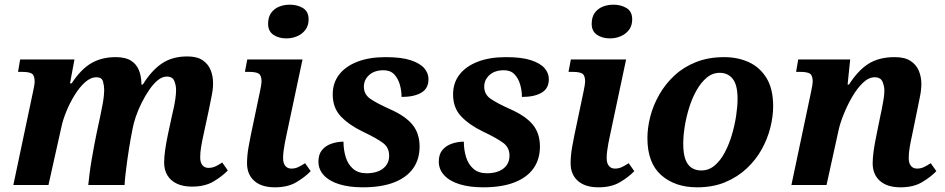

<svg xmlns="http://www.w3.org/2000/svg" viewBox="-20 -790 4035 820"><path d="M800 7Q762 7 735.5 -5.5Q709 -18 695 -41Q681 -64 681 -96Q681 -117 685 -147Q689 -177 697 -215L714 -294Q717 -307 721.5 -327Q726 -347 729 -368.5Q732 -390 732 -406Q732 -425 724.5 -444Q717 -463 692 -463Q673 -463 654 -447.5Q635 -432 617.5 -406.5Q600 -381 585 -351Q570 -321 560 -291.5Q550 -262 546 -239L538 -197Q535 -181 531 -155.5Q527 -130 523 -101.5Q519 -73 516 -46Q513 -19 512 0H357Q359 -20 362.5 -48.5Q366 -77 371.5 -108.5Q377 -140 382.5 -170Q388 -200 393 -223L408 -293Q414 -322 418 -343.5Q422 -365 423.5 -380.5Q425 -396 425 -405Q425 -423 420 -441.5Q415 -460 392 -460Q367 -460 343 -438.5Q319 -417 298.5 -383.5Q278 -350 263.5 -314.5Q249 -279 243 -251L187 0H37L121 -398Q123 -407 125.5 -420.5Q128 -434 128 -441Q128 -468 116 -475.5Q104 -483 75 -483H57L66 -536H298L279 -434H286Q326 -495 370.5 -520.5Q415 -546 474 -546Q515 -546 538.5 -531.5Q562 -517 572.5 -492Q583 -467 584 -435Q584 -434 584 -432.5Q584 -431 584 -429H590Q627 -489 671.5 -519Q716 -549 780 -549Q821 -549 845 -533Q869 -517 879.5 -491Q890 -465 890 -434Q890 -409 883.5 -378Q877 -347 872 -321L849 -214Q843 -187 839 -163Q835 -139 835 -118Q835 -96 844.5 -84.5Q854 -73 870 -73Q886 -73 899.5 -79Q913 -85 929 -96L953 -62Q929 -37 892 -15Q855 7 800 7Z M1154 10Q1097 10 1066 -17.5Q1035 -45 1035 -93Q1035 -107 1036.5 -125Q1038 -143 1042 -165Q1046 -187 1051 -212L1090 -398Q1093 -411 1095 -424Q1097 -437 1097 -441Q1097 -468 1085 -475.5Q1073 -483 1044 -483H1026L1036 -536H1272L1203 -211Q1199 -193 1196 -176.5Q1193 -160 1191 -144.5Q1189 -129 1189 -115Q1189 -93 1198.5 -81.5Q1208 -70 1224 -70Q1240 -70 1253 -76Q1266 -82 1283 -93L1307 -59Q1283 -34 1246 -12Q1209 10 1154 10ZM1203 -626Q1170 -626 1147.5 -641.5Q1125 -657 1125 -688Q1125 -717 1138 -735Q1151 -753 1172 -761.5Q1193 -770 1218 -770Q1250 -770 1274 -755.5Q1298 -741 1298 -707Q1298 -680 1284 -662Q1270 -644 1248.5 -635Q1227 -626 1203 -626Z M1529 10Q1472 10 1429.5 -3Q1387 -16 1363.5 -41Q1340 -66 1340 -100Q1340 -131 1355.5 -149.5Q1371 -168 1396 -176.5Q1421 -185 1447 -185Q1447 -150 1456.5 -119Q1466 -88 1488 -69Q1510 -50 1546 -50Q1574 -50 1595.5 -58.5Q1617 -67 1629.5 -84Q1642 -101 1642 -125Q1642 -160 1615 -180Q1588 -200 1529 -228Q1471 -256 1436 -292.5Q1401 -329 1401 -387Q1401 -436 1428.5 -471.5Q1456 -507 1506.5 -526.5Q1557 -546 1627 -546Q1695 -546 1735 -532.5Q1775 -519 1792.5 -498Q1810 -477 1810 -452Q1810 -412 1779 -394Q1748 -376 1695 -376Q1695 -403 1687.5 -429Q1680 -455 1663.5 -472.5Q1647 -490 1618 -490Q1579 -490 1556.5 -469.5Q1534 -449 1534 -420Q1534 -387 1561.5 -368Q1589 -349 1647 -323Q1712 -294 1742 -257Q1772 -220 1772 -164Q1772 -110 1744.5 -71Q1717 -32 1663 -11Q1609 10 1529 10Z M2043 10Q1986 10 1943.5 -3Q1901 -16 1877.5 -41Q1854 -66 1854 -100Q1854 -131 1869.5 -149.5Q1885 -168 1910 -176.5Q1935 -185 1961 -185Q1961 -150 1970.5 -119Q1980 -88 2002 -69Q2024 -50 2060 -50Q2088 -50 2109.5 -58.5Q2131 -67 2143.5 -84Q2156 -101 2156 -125Q2156 -160 2129 -180Q2102 -200 2043 -228Q1985 -256 1950 -292.5Q1915 -329 1915 -387Q1915 -436 1942.5 -471.5Q1970 -507 2020.5 -526.5Q2071 -546 2141 -546Q2209 -546 2249 -532.5Q2289 -519 2306.5 -498Q2324 -477 2324 -452Q2324 -412 2293 -394Q2262 -376 2209 -376Q2209 -403 2201.5 -429Q2194 -455 2177.5 -472.5Q2161 -490 2132 -490Q2093 -490 2070.5 -469.5Q2048 -449 2048 -420Q2048 -387 2075.5 -368Q2103 -349 2161 -323Q2226 -294 2256 -257Q2286 -220 2286 -164Q2286 -110 2258.5 -71Q2231 -32 2177 -11Q2123 10 2043 10Z M2536 10Q2479 10 2448 -17.5Q2417 -45 2417 -93Q2417 -107 2418.5 -125Q2420 -143 2424 -165Q2428 -187 2433 -212L2472 -398Q2475 -411 2477 -424Q2479 -437 2479 -441Q2479 -468 2467 -475.5Q2455 -483 2426 -483H2408L2418 -536H2654L2585 -211Q2581 -193 2578 -176.5Q2575 -160 2573 -144.5Q2571 -129 2571 -115Q2571 -93 2580.5 -81.5Q2590 -70 2606 -70Q2622 -70 2635 -76Q2648 -82 2665 -93L2689 -59Q2665 -34 2628 -12Q2591 10 2536 10ZM2585 -626Q2552 -626 2529.5 -641.5Q2507 -657 2507 -688Q2507 -717 2520 -735Q2533 -753 2554 -761.5Q2575 -770 2600 -770Q2632 -770 2656 -755.5Q2680 -741 2680 -707Q2680 -680 2666 -662Q2652 -644 2630.5 -635Q2609 -626 2585 -626Z M2957 10Q2863 10 2804 -42Q2745 -94 2745 -200Q2745 -245 2757.5 -293Q2770 -341 2796 -386.5Q2822 -432 2861 -468Q2900 -504 2953 -525Q3006 -546 3073 -546Q3131 -546 3178 -524.5Q3225 -503 3253.5 -457Q3282 -411 3282 -336Q3282 -293 3270 -245Q3258 -197 3233 -152Q3208 -107 3169 -70.5Q3130 -34 3077.5 -12Q3025 10 2957 10ZM2975 -62Q3007 -62 3032 -83Q3057 -104 3075.5 -139Q3094 -174 3106 -215Q3118 -256 3124 -296Q3130 -336 3130 -368Q3130 -427 3109.5 -453Q3089 -479 3054 -479Q3023 -479 2998.5 -458.5Q2974 -438 2955 -404.5Q2936 -371 2923.5 -331Q2911 -291 2904.5 -250.5Q2898 -210 2898 -176Q2898 -135 2907 -110Q2916 -85 2933.5 -73.5Q2951 -62 2975 -62Z M3826 10Q3769 10 3738 -17.5Q3707 -45 3707 -93Q3707 -114 3711 -144Q3715 -174 3723 -212L3739 -291Q3742 -304 3746 -324Q3750 -344 3753.5 -365.5Q3757 -387 3757 -403Q3757 -422 3749 -441Q3741 -460 3715 -460Q3690 -460 3665 -436Q3640 -412 3619 -375.5Q3598 -339 3582.5 -300Q3567 -261 3561 -232L3510 0H3360L3444 -398Q3447 -411 3449 -424Q3451 -437 3451 -441Q3451 -468 3439 -475.5Q3427 -483 3398 -483H3380L3389 -536H3611L3600 -429H3606Q3644 -489 3689 -517.5Q3734 -546 3801 -546Q3844 -546 3868.5 -530Q3893 -514 3904 -488Q3915 -462 3915 -431Q3915 -406 3908.5 -375Q3902 -344 3897 -318L3875 -211Q3869 -184 3865 -160Q3861 -136 3861 -115Q3861 -93 3870.5 -81.5Q3880 -70 3896 -70Q3912 -70 3925 -76Q3938 -82 3955 -93L3979 -59Q3955 -34 3918 -12Q3881 10 3826 10Z"/></svg>

Font: Noto Serif
Style: Italic
Weight: 400
Italic angle: -12°
Designer: Monotype Design Team
Foundry: Monotype Imaging Inc.
Version: Version 2.013